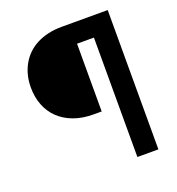

<svg xmlns="http://www.w3.org/2000/svg" viewBox="-132 -834 869 942"><g transform="rotate(-20 303.0 -363.5)"><path d="M78.8 -615.8Q93 -641.7 113.8 -662.3Q134.6 -682.9 161.8 -697.3Q188.9 -711.6 222.3 -719.5Q255.7 -727.3 295.1 -727.3H534.8V0H425.1V-623.6H337V-269.9H295.1Q236.2 -269.9 190.5 -287.1Q144.9 -304.3 113.6 -334.9Q82.4 -365.4 66.4 -407.3Q50.4 -449.2 50.4 -498.6Q50.4 -563.9 78.8 -615.8Z"/></g></svg>

Font: Inter P Semi Bold
Style: Regular
Weight: 600
Designer: Rasmus Andersson
Foundry: rsms
Version: Version 3.018;git-588b23468